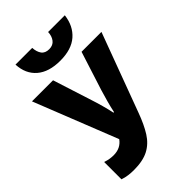

<svg xmlns="http://www.w3.org/2000/svg" viewBox="-277 -1041 1153 1153"><g transform="rotate(-45 300.0 -464.5)"><path d="M146 11Q124 11 100.5 8Q77 5 54 -3V-150Q75 -143 91.5 -140.5Q108 -138 123 -138Q183 -138 215 -183L5 -714H184L263 -467Q274 -434 285 -394Q296 -354 303 -320H308Q315 -355 326 -394.5Q337 -434 347 -467L426 -714H595L409 -213Q382 -139 350.5 -89Q319 -39 271 -14Q223 11 146 11ZM298 -766Q202 -766 148.5 -812Q95 -858 91 -940H233Q235 -905 250.5 -883.5Q266 -862 300 -862Q333 -862 350 -884.5Q367 -907 368 -940H510Q500 -859 447 -812.5Q394 -766 298 -766Z"/></g></svg>

Font: Noto Sans Mono Black
Style: Regular
Weight: 900
Designer: Monotype Design Team
Foundry: Monotype Imaging Inc.
Version: Version 2.014